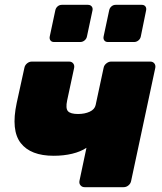

<svg xmlns="http://www.w3.org/2000/svg" viewBox="-20 -775 670 795"><path d="M330 0Q320 0 313.5 -7.5Q307 -15 309 -26L338 -163Q314 -147 279 -138.5Q244 -130 202 -130Q107 -130 66 -182.5Q25 -235 49 -348L81 -494Q83 -505 92 -512.5Q101 -520 112 -520H266Q277 -520 283 -512.5Q289 -505 287 -494L258 -359Q251 -326 261.5 -314.5Q272 -303 303 -303Q331 -303 351.5 -312.5Q372 -322 376 -340L409 -494Q411 -505 420.5 -512.5Q430 -520 440 -520H602Q613 -520 619 -512.5Q625 -505 623 -494L523 -26Q521 -15 512 -7.5Q503 0 492 0ZM427 -601Q417 -601 412 -607.5Q407 -614 409 -624L432 -732Q434 -742 441.5 -748.5Q449 -755 459 -755H567Q577 -755 582 -748.5Q587 -742 585 -732L563 -624Q561 -614 553 -607.5Q545 -601 535 -601ZM204 -601Q194 -601 189 -607.5Q184 -614 186 -624L209 -732Q211 -742 218.5 -748.5Q226 -755 236 -755H344Q354 -755 359.5 -748.5Q365 -742 363 -732L340 -624Q338 -614 330 -607.5Q322 -601 312 -601Z"/></svg>

Font: Rubik ExtraBold
Style: Italic
Weight: 800
Italic angle: -12°
Designer: Hubert and Fischer
Foundry: Hubert and Fischer
Version: Version 2.300;gftools[0.9.30]